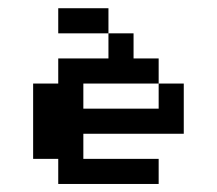

<svg xmlns="http://www.w3.org/2000/svg" viewBox="-20 -458 540 478"><path d="M125 -437.5H250V-375H125ZM250 -375H312.5V-312.5H375V-250H187.5V-187.5H375V-250H437.5V-125H187.5V-62.5H375V0H125V-62.5H62.5V-250H125V-312.5H250Z"/></svg>

Font: Half Eighties
Style: Regular
Weight: 400
Monospace: yes
Designer: Jayvee Enaguas (HarvettFox96)
Version: 20191127.01dev02